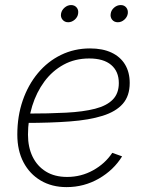

<svg xmlns="http://www.w3.org/2000/svg" viewBox="-20 -745 590 774"><path d="M248.5 9.3Q189 9.3 144.3 -17.1Q99.6 -43.5 74.7 -90.8Q49.8 -138.2 49.8 -202.6Q49.8 -276.4 71.5 -339.6Q93.3 -402.8 132.8 -450.2Q172.4 -497.6 226.1 -523.7Q279.8 -549.8 342.8 -549.8Q393.6 -549.8 429.4 -533Q465.3 -516.1 484.1 -484.9Q502.9 -453.6 502.9 -410.6Q502.9 -358.4 475.1 -326.7Q447.3 -294.9 393.3 -278.1Q339.4 -261.2 261.2 -255.4Q183.1 -249.5 82.5 -249.5L86.4 -287.1Q177.2 -287.1 246.6 -290.8Q315.9 -294.4 363.3 -306.6Q410.6 -318.8 434.8 -343.8Q459 -368.7 459 -410.2Q459 -457 428.2 -483.2Q397.5 -509.3 339.8 -509.3Q282.2 -509.3 236.6 -484.4Q190.9 -459.5 158.9 -416.3Q127 -373 109.9 -317.9Q92.8 -262.7 92.8 -202.1Q92.8 -151.9 111.3 -113.5Q129.9 -75.2 165 -53.5Q200.2 -31.7 250.5 -31.7Q307.1 -31.7 355.5 -58.6Q403.8 -85.4 432.6 -128.9L472.2 -114.7Q438.5 -59.6 378.7 -25.1Q318.8 9.3 248.5 9.3ZM455.1 -655.3Q440.4 -655.3 432.1 -665.5Q423.8 -675.8 426.3 -689.9Q428.2 -704.1 440.2 -714.4Q452.1 -724.6 466.8 -724.6Q481 -724.6 489 -714.6Q497.1 -704.6 495.1 -689.9Q492.7 -675.8 481 -665.5Q469.2 -655.3 455.1 -655.3ZM254.9 -655.3Q240.7 -655.3 232.2 -665.5Q223.6 -675.8 226.1 -689.9Q228.5 -704.1 240.5 -714.4Q252.4 -724.6 266.6 -724.6Q280.8 -724.6 289.1 -714.6Q297.4 -704.6 294.9 -689.9Q293 -675.8 281 -665.5Q269 -655.3 254.9 -655.3Z"/></svg>

Font: Inter 17pt ExtraLight
Style: Italic
Weight: 250
Italic angle: -9.3988°
Version: Version 4.001;git-66647c0bb